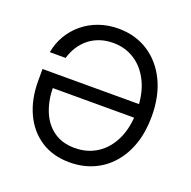

<svg xmlns="http://www.w3.org/2000/svg" viewBox="-131 -868 1004 1008"><g transform="rotate(20 371.0 -364.0)"><path d="M360.4 10.3Q266.6 10.3 199.5 -33.9Q132.3 -78.1 96.4 -155.8Q60.5 -233.4 60.5 -334.5V-401.9H620.6V-326.2H118.7L145 -337.9Q145 -260.3 169.4 -199.5Q193.8 -138.7 241.9 -104.2Q290 -69.8 360.4 -69.8Q430.2 -69.8 484.4 -104.7Q538.6 -139.6 569.8 -205.3Q601.1 -271 601.1 -363.3Q601.1 -456.5 569.8 -522.2Q538.6 -587.9 485.1 -622.8Q431.6 -657.7 364.3 -657.7Q323.7 -657.7 289.8 -646.2Q255.9 -634.8 229.2 -613.3Q202.6 -591.8 183.8 -562.7Q165 -533.7 154.8 -498H66.4Q75.7 -550.3 101.6 -594Q127.4 -637.7 166.5 -669.9Q205.6 -702.1 255.9 -720Q306.2 -737.8 364.3 -737.8Q458 -737.8 530.3 -691.7Q602.5 -645.5 643.6 -561.5Q684.6 -477.5 684.6 -363.3Q684.6 -277.8 661.1 -209.2Q637.7 -140.6 594.7 -91.6Q551.8 -42.5 492.2 -16.1Q432.6 10.3 360.4 10.3Z"/></g></svg>

Font: V-Inter
Style: Regular-375
Weight: 375
Designer: Rasmus Andersson
Foundry: rsms
Version: Version 4.000;git-4146feb